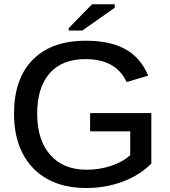

<svg xmlns="http://www.w3.org/2000/svg" viewBox="-20 -894 818 923"><path d="M396 -78.1Q459.5 -78.1 515.9 -97.4Q572.3 -116.7 606 -148.4V-262.7H413.1V-350.6H707.5V-107.9Q652.8 -52.2 570.6 -21.2Q488.3 9.8 394.5 9.8Q285.6 9.8 208 -33.2Q130.4 -76.2 88.9 -156.2Q47.4 -236.3 47.4 -347.2Q47.4 -515.6 137.5 -606.9Q227.5 -698.2 392.6 -698.2Q509.3 -698.2 582.5 -657.7Q655.8 -617.2 692.4 -530.3L588.9 -499.5Q562 -556.2 512.5 -583Q462.9 -609.9 391.1 -609.9Q277.8 -609.9 218.3 -541.3Q158.7 -472.7 158.7 -347.2Q158.7 -221.2 221.4 -149.7Q284.2 -78.1 396 -78.1ZM531.7 -856.9 375.5 -747.1H310.5V-758.8L422.4 -873.5H531.7Z"/></svg>

Font: Arimo Medium
Style: Regular
Weight: 500
Designer: Steve Matteson
Foundry: Monotype Imaging Inc.
Version: Version 1.33